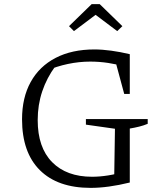

<svg xmlns="http://www.w3.org/2000/svg" viewBox="-20 -904 779 932"><path d="M420 8Q260 8 173.5 -78Q87 -164 87 -325Q87 -430 129 -506Q171 -582 250 -623Q329 -664 438 -664Q476 -664 520 -658Q564 -652 610 -641L590 -580Q548 -592 505 -598.5Q462 -605 418 -605Q364 -605 309.5 -593.5Q255 -582 204 -560L249 -583Q207 -526 185 -460.5Q163 -395 163 -321Q163 -188 233 -117Q303 -46 427 -46Q464 -46 505 -52.5Q546 -59 592 -73L610 -18Q557 -5 509.5 1.5Q462 8 420 8ZM534 -18 538 -279 397 -299V-326H697V-303Q678 -295 656 -289.5Q634 -284 610 -280V-18ZM583 -448 531 -641H610V-448ZM464 -884 574 -777 549 -753 444 -832 339 -753 315 -777 425 -884Z"/></svg>

Font: Piazzolla Thin Light
Style: Regular
Weight: 300
Version: Version 2.005